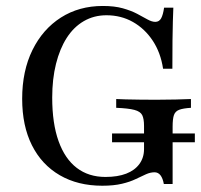

<svg xmlns="http://www.w3.org/2000/svg" viewBox="-20 -602 663 634"><path d="M317.7 11.3Q237.1 11.3 177.4 -23.4Q117.7 -58.1 85.5 -122.2Q53.2 -186.3 53.2 -275.8Q53.2 -367.7 87.1 -436.7Q121 -505.6 181 -544Q241.1 -582.3 319.4 -582.3Q358.1 -582.3 385.5 -574.6Q412.9 -566.9 432.7 -556.5Q452.4 -546 466.9 -537.9Q481.5 -529.8 492.7 -529.8Q505.6 -529.8 512.1 -541.5Q518.5 -553.2 521.8 -576.6H552.4Q551.6 -557.3 550.8 -531.5Q550 -505.6 549.6 -468.1Q549.2 -430.6 549.2 -375H518.5Q510.5 -428.2 484.3 -467.7Q458.1 -507.3 419 -529.4Q379.8 -551.6 331.5 -551.6Q290.3 -551.6 256.9 -532.3Q223.4 -512.9 200.4 -477Q177.4 -441.1 164.9 -391.1Q152.4 -341.1 152.4 -279.8Q152.4 -194.4 173.4 -135.9Q194.4 -77.4 233.5 -47.6Q272.6 -17.7 328.2 -17.7Q368.5 -17.7 396.8 -28.6Q425 -39.5 440.3 -60.5Q455.6 -81.5 455.6 -109.7V-186.3Q455.6 -209.7 449.6 -221.8Q443.5 -233.9 423.8 -239.1Q404 -244.4 363.7 -246V-275Q375.8 -274.2 395.2 -273.8Q414.5 -273.4 439.9 -273Q465.3 -272.6 494.4 -272.6Q531.5 -272.6 560.5 -273.4Q589.5 -274.2 610.5 -275V-246Q584.7 -244.4 571.8 -239.5Q558.9 -234.7 554.4 -222.2Q550 -209.7 550 -183.9V5.6H521Q517.7 -12.9 510.1 -23Q502.4 -33.1 490.3 -33.1Q476.6 -33.1 462.1 -26.6Q447.6 -20.2 428.6 -10.9Q409.7 -1.6 382.7 4.8Q355.6 11.3 317.7 11.3ZM350 -132.3V-161.3H623.4V-132.3Z"/></svg>

Font: Playfair 5pt SemiExpanded Light Medium
Style: Regular
Weight: 500
Version: Version 2.203